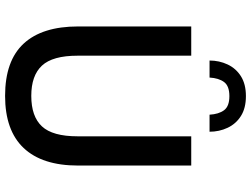

<svg xmlns="http://www.w3.org/2000/svg" viewBox="-136 -839 987 755"><g transform="rotate(90 357.5 -461.5)"><path d="M84 -720H199V-273Q199 -175 238 -133Q277 -91 357 -91Q438 -91 477 -133Q516 -175 516 -273V-720H631V-275Q631 -134 562 -61Q493 12 357 12Q219 12 151.5 -61Q84 -134 84 -275ZM358 -935Q405 -935 436 -915.5Q467 -896 482.5 -863Q498 -830 498 -792H431Q429 -828 413.5 -849Q398 -870 358 -870Q318 -870 302.5 -849Q287 -828 285 -792H218Q218 -830 233.5 -863Q249 -896 280 -915.5Q311 -935 358 -935Z"/></g></svg>

Font: Kufam Medium
Style: Regular
Weight: 500
Designer: Wael Morcos, Artur Schmal
Foundry: Original Type
Version: Version 1.300; ttfautohint (v1.8.3)